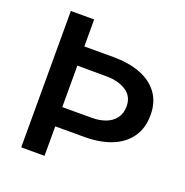

<svg xmlns="http://www.w3.org/2000/svg" viewBox="-132 -860 943 979"><g transform="rotate(20 340.0 -370.0)"><path d="M374.5 -160H214V0H87.5V-740H214V-593.5H371.5Q455 -593.5 517.8 -569.8Q580.5 -546 615.8 -498.2Q651 -450.5 651 -380Q651 -308 616 -258.8Q581 -209.5 518.5 -184.8Q456 -160 374.5 -160ZM374.5 -264.5Q415 -264.5 448.2 -276.8Q481.5 -289 501.2 -315Q521 -341 521 -380Q521 -434 478.8 -461.5Q436.5 -489 371.5 -489L214 -489.5V-264.5Z"/></g></svg>

Font: 1883 Sans SemiBold
Style: Regular
Weight: 600
Designer: 1883 Sans project is a fork of Public Sans.
Version: Version 1.009